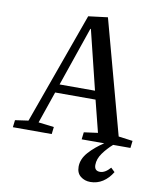

<svg xmlns="http://www.w3.org/2000/svg" viewBox="-100 -795 905 1105"><g transform="rotate(10 352.0 -242.5)"><path d="M504 233Q471 233 447 214Q423 195 423 158Q423 113 458.5 73Q494 33 545 0H413L418 -42L499 -53L452 -239H216L152 -53L243 -42L238 0H11L16 -42L93 -53L327 -704L440 -718L620 -53L703 -42L698 0H597Q565 28 540.5 62Q516 96 516 131Q516 166 549 166Q579 166 609 131L632 153Q609 191 576.5 212Q544 233 504 233ZM233 -289H440L355 -635H352Z"/></g></svg>

Font: Literata 36pt Medium
Style: Italic
Weight: 500
Italic angle: -2°
Designer: Latin by Veronika Burian and Jose Scaglione. Greek by Irene Vlachou. Cyrillic by Vera Evstafieva
Foundry: TypeTogether
Version: Version 3.002